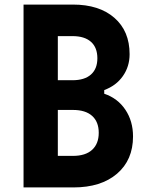

<svg xmlns="http://www.w3.org/2000/svg" viewBox="-20 -820 640 840"><path d="M83 0V-800H299Q414 -800 480.5 -742Q547 -684 547 -583Q547 -529 517.5 -487Q488 -445 436 -426V-410Q495 -390 528.5 -340Q562 -290 562 -223Q562 -120 492 -60Q422 0 301 0ZM233 -138H299Q354 -138 383 -164.5Q412 -191 412 -239Q412 -287 383 -313Q354 -339 299 -339H233ZM233 -469H297Q350 -469 378 -494Q406 -519 406 -565Q406 -612 378 -637Q350 -662 297 -662H233Z"/></svg>

Font: Martian Mono Condensed SemiBold
Style: Regular
Weight: 600
Width: 3
Designer: Roman Shamin
Foundry: Evil Martians
Version: Version 1.000